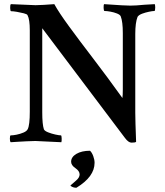

<svg xmlns="http://www.w3.org/2000/svg" viewBox="-20 -666 775 903"><path d="M598.6 4.9Q584 4.9 567.4 -17.6L178.7 -533.2V-137.7Q178.7 -81.1 186.5 -57.6Q190.4 -49.8 206.5 -43.5Q222.7 -37.1 240.7 -33.2Q258.8 -29.3 266.6 -29.3Q269.5 -29.3 270 -15.6Q270.5 -2 268.6 2.9L146.5 -2.9Q128.9 -2.9 105 -1.5Q81.1 0 60.1 1Q39.1 2 30.3 2.9Q26.4 -1 26.4 -13.7Q26.4 -29.3 30.3 -29.3Q42 -29.3 58.6 -32.7Q75.2 -36.1 90.3 -42.5Q105.5 -48.8 110.4 -58.6Q120.1 -78.1 120.1 -140.6V-523.4Q120.1 -575.2 109.4 -594.7Q107.4 -599.6 91.8 -603.5Q76.2 -607.4 59.1 -610.4Q42 -613.3 32.2 -613.3Q28.3 -613.3 27.8 -627.9Q27.3 -642.6 31.2 -646.5Q83 -644.5 111.8 -643.1Q140.6 -641.6 147.5 -641.6Q164.1 -641.6 186 -643.1Q208 -644.5 235.4 -646.5Q256.8 -607.4 304.7 -542Q352.5 -476.6 418 -391.1Q483.4 -305.7 555.7 -205.1Q556.6 -210.9 557.1 -221.2Q557.6 -231.4 557.6 -245.1V-510.7Q557.6 -563.5 547.9 -588.9Q544.9 -596.7 530.3 -602.5Q515.6 -608.4 499 -611.3Q482.4 -614.3 471.7 -614.3Q467.8 -614.3 467.3 -628.4Q466.8 -642.6 469.7 -646.5Q521.5 -642.6 552.2 -641.1Q583 -639.6 592.8 -639.6Q605.5 -639.6 622.1 -640.6Q638.7 -641.6 658.2 -643.6Q698.2 -646.5 708 -646.5Q710 -640.6 710 -630.9Q710 -614.3 706.1 -614.3Q697.3 -614.3 680.7 -610.8Q664.1 -607.4 648.4 -601.6Q632.8 -595.7 627 -586.9Q616.2 -559.6 616.2 -505.9V-135.7Q616.2 -118.2 617.2 -84Q618.2 -49.8 620.1 1Q616.2 4.9 598.6 4.9ZM335 216.8Q328.1 216.8 319.8 212.9Q311.5 209 311.5 206.1Q322.3 196.3 338.4 182.6Q354.5 168.9 354.5 154.3Q354.5 138.7 335 125Q314.5 111.3 314.5 94.7Q314.5 72.3 339.4 57.6Q364.3 43 403.3 43Q412.1 50.8 418.5 67.9Q424.8 85 424.8 99.6Q424.8 165 339.8 216.8Z"/></svg>

Font: Crimson Text SemiBold
Style: Regular
Weight: 600
Designer: Sebastian Kosch
Foundry: Sebastian Kosch
Version: Version 1.100; ttfautohint (v1.8.4)